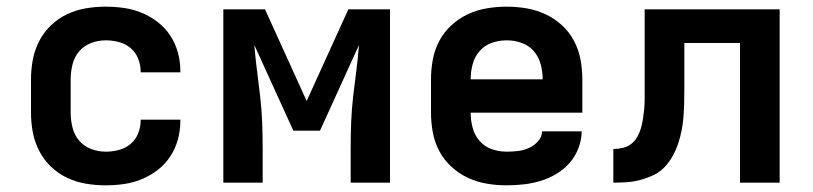

<svg xmlns="http://www.w3.org/2000/svg" viewBox="-20 -548 2440 576"><path d="M297 8Q267 8 237.5 3Q208 -2 181.5 -14.5Q155 -27 133 -48Q111 -69 97.5 -95.5Q84 -122 78.5 -151Q73 -180 73 -210V-310Q73 -340 78.5 -369Q84 -398 97.5 -424.5Q111 -451 133 -472Q155 -493 181.5 -505.5Q208 -518 237.5 -523Q267 -528 297 -528Q325 -528 352.5 -524Q380 -520 405.5 -509.5Q431 -499 453.5 -481.5Q476 -464 491 -441Q506 -418 513.5 -391Q521 -364 521 -336V-331H402V-333Q402 -353 394.5 -372Q387 -391 371.5 -404Q356 -417 336.5 -422Q317 -427 297 -427Q275 -427 253.5 -419Q232 -411 217.5 -394Q203 -377 197.5 -354.5Q192 -332 192 -310V-210Q192 -188 197.5 -165.5Q203 -143 217.5 -126Q232 -109 253.5 -101Q275 -93 297 -93Q317 -93 336.5 -98Q356 -103 371.5 -116Q387 -129 394.5 -148Q402 -167 402 -187V-189H521V-184Q521 -156 513.5 -129Q506 -102 491 -79Q476 -56 453.5 -38.5Q431 -21 405.5 -10.5Q380 0 352.5 4Q325 8 297 8Z M650 0V-520H775L900 -245L1025 -520H1150V0H1032V-104Q1032 -143 1033.5 -181.5Q1035 -220 1039.5 -259Q1044 -298 1049 -336.5Q1054 -375 1057 -413L940 -156H860L743 -413Q746 -375 751 -336.5Q756 -298 760.5 -259Q765 -220 766.5 -181.5Q768 -143 768 -104V0Z M1500 8Q1470 8 1440.5 3Q1411 -2 1384 -14.5Q1357 -27 1334.5 -47.5Q1312 -68 1298 -94.5Q1284 -121 1278.5 -150.5Q1273 -180 1273 -210V-310Q1273 -340 1278.5 -369.5Q1284 -399 1298 -425.5Q1312 -452 1334.5 -472.5Q1357 -493 1384 -505.5Q1411 -518 1440.5 -523Q1470 -528 1500 -528Q1530 -528 1559.5 -523Q1589 -518 1616 -505.5Q1643 -493 1665.5 -472.5Q1688 -452 1702 -425.5Q1716 -399 1721.5 -369.5Q1727 -340 1727 -310V-210H1392Q1392 -187 1398 -164.5Q1404 -142 1419 -125Q1434 -108 1455.5 -100.5Q1477 -93 1500 -93Q1517 -93 1534 -95Q1551 -97 1566.5 -104Q1582 -111 1594 -124Q1606 -137 1606 -154H1725Q1725 -129 1715.5 -104Q1706 -79 1689 -59.5Q1672 -40 1649.5 -26.5Q1627 -13 1602.5 -5.5Q1578 2 1552 5Q1526 8 1500 8ZM1392 -310H1608Q1608 -333 1602 -355.5Q1596 -378 1581 -395Q1566 -412 1544.5 -419.5Q1523 -427 1500 -427Q1477 -427 1455.5 -419.5Q1434 -412 1419 -395Q1404 -378 1398 -355.5Q1392 -333 1392 -310Z M1820 0V-101Q1835 -101 1849 -104.5Q1863 -108 1874 -116.5Q1885 -125 1892 -137.5Q1899 -150 1903 -164Q1907 -178 1909 -192Q1911 -206 1912.5 -220Q1914 -234 1914 -248.5Q1914 -263 1914 -277V-520H2319V0H2200V-419H2033V-281Q2033 -260 2032.5 -239.5Q2032 -219 2030.5 -198.5Q2029 -178 2025 -157.5Q2021 -137 2014.5 -117.5Q2008 -98 1998 -80Q1988 -62 1974 -47Q1960 -32 1941 -23Q1922 -14 1902 -8.5Q1882 -3 1861.5 -1.5Q1841 0 1820 0Z"/></svg>

Font: R Plex Mono
Style: Bold
Weight: 700
Monospace: yes
Designer: Belleve Invis
Foundry: Belleve Invis
Version: Version 31.8.0